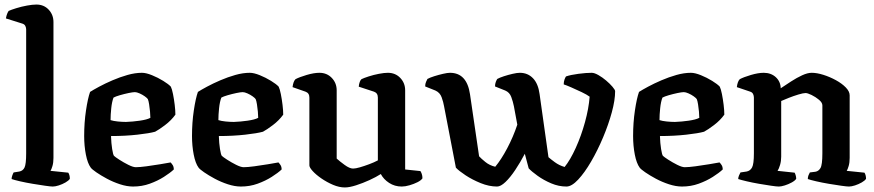

<svg xmlns="http://www.w3.org/2000/svg" viewBox="-20 -820 3844 844"><path d="M212 0Q203 0 178.5 -3.5Q154 -7 124 -12Q94 -17 68 -23Q42 -29 31 -33Q31 -40 34 -48.5Q37 -57 40 -62L65 -66Q81 -69 88 -84Q95 -99 95 -146V-691Q95 -698 91.5 -705.5Q88 -713 79 -716L6 -739Q8 -751 11.5 -759.5Q15 -768 18 -772Q29 -777 51.5 -784Q74 -791 98.5 -795.5Q123 -800 140 -800Q173 -800 194 -777.5Q215 -755 215 -723V-126Q215 -105 210.5 -90Q206 -75 202 -69L280 -61Q283 -57 285 -50Q287 -43 287 -34Q282 -26 268 -18Q254 -10 238.5 -5Q223 0 212 0Z M565 0Q538 0 507.5 -10Q477 -20 450 -34.5Q423 -49 403.5 -62.5Q384 -76 379 -83Q365 -102 357.5 -140.5Q350 -179 350 -222Q350 -281 358 -334.5Q366 -388 376 -416Q390 -425 416 -439Q442 -453 474.5 -467Q507 -481 540.5 -490.5Q574 -500 604 -500Q622 -500 648 -489.5Q674 -479 697.5 -464.5Q721 -450 731 -439Q736 -429 740.5 -406.5Q745 -384 748 -359Q751 -334 751 -316Q733 -291 706 -270.5Q679 -250 662 -241Q637 -234 584 -228Q531 -222 468 -222Q469 -190 473 -165Q477 -140 481 -135Q486 -130 504.5 -118Q523 -106 544 -95.5Q565 -85 577 -85Q594 -85 624 -89Q654 -93 684 -98Q714 -103 730 -106Q734 -102 739 -94.5Q744 -87 744 -75Q728 -60 700.5 -42.5Q673 -25 638.5 -12.5Q604 0 565 0ZM534 -284Q563 -285 594.5 -289.5Q626 -294 641 -302Q641 -313 639.5 -329.5Q638 -346 635.5 -361.5Q633 -377 630 -384Q627 -389 616.5 -396.5Q606 -404 593.5 -409.5Q581 -415 573 -415Q564 -415 545 -411Q526 -407 507 -401.5Q488 -396 479 -391Q472 -373 469 -344Q466 -315 466 -292Q478 -288 497.5 -286Q517 -284 534 -284Z M1039 0Q1012 0 981.5 -10Q951 -20 924 -34.5Q897 -49 877.5 -62.5Q858 -76 853 -83Q839 -102 831.5 -140.5Q824 -179 824 -222Q824 -281 832 -334.5Q840 -388 850 -416Q864 -425 890 -439Q916 -453 948.5 -467Q981 -481 1014.5 -490.5Q1048 -500 1078 -500Q1096 -500 1122 -489.5Q1148 -479 1171.5 -464.5Q1195 -450 1205 -439Q1210 -429 1214.5 -406.5Q1219 -384 1222 -359Q1225 -334 1225 -316Q1207 -291 1180 -270.5Q1153 -250 1136 -241Q1111 -234 1058 -228Q1005 -222 942 -222Q943 -190 947 -165Q951 -140 955 -135Q960 -130 978.5 -118Q997 -106 1018 -95.5Q1039 -85 1051 -85Q1068 -85 1098 -89Q1128 -93 1158 -98Q1188 -103 1204 -106Q1208 -102 1213 -94.5Q1218 -87 1218 -75Q1202 -60 1174.5 -42.5Q1147 -25 1112.5 -12.5Q1078 0 1039 0ZM1008 -284Q1037 -285 1068.5 -289.5Q1100 -294 1115 -302Q1115 -313 1113.5 -329.5Q1112 -346 1109.5 -361.5Q1107 -377 1104 -384Q1101 -389 1090.5 -396.5Q1080 -404 1067.5 -409.5Q1055 -415 1047 -415Q1038 -415 1019 -411Q1000 -407 981 -401.5Q962 -396 953 -391Q946 -373 943 -344Q940 -315 940 -292Q952 -288 971.5 -286Q991 -284 1008 -284Z M1496 4Q1471 4 1444 -7.5Q1417 -19 1393 -35.5Q1369 -52 1354.5 -68Q1340 -84 1340 -93V-391Q1340 -411 1323 -417L1266 -437Q1269 -462 1279 -472Q1296 -481 1328 -490.5Q1360 -500 1384 -500Q1417 -500 1438.5 -477.5Q1460 -455 1460 -423V-123Q1473 -111 1495 -95Q1517 -79 1532 -79Q1543 -79 1562 -84.5Q1581 -90 1602.5 -98Q1624 -106 1641 -115V-391Q1641 -411 1624 -417L1557 -439Q1558 -451 1561.5 -460Q1565 -469 1569 -472Q1579 -477 1600.5 -484Q1622 -491 1645.5 -495.5Q1669 -500 1685 -500Q1718 -500 1739.5 -477.5Q1761 -455 1761 -423V-75L1828 -68Q1831 -64 1834 -55.5Q1837 -47 1837 -36Q1831 -27 1815 -19Q1799 -11 1780 -5.5Q1761 0 1746 0Q1715 0 1690.5 -16Q1666 -32 1654 -55Q1634 -42 1604.5 -28.5Q1575 -15 1545.5 -5.5Q1516 4 1496 4Z M2165 0Q2130 0 2093 -15Q2056 -30 2026.5 -49.5Q1997 -69 1984 -83L1932 -353Q1929 -371 1921.5 -392Q1914 -413 1894 -422L1849 -440Q1849 -452 1853 -460.5Q1857 -469 1859 -473Q1870 -479 1889 -485Q1908 -491 1927.5 -495.5Q1947 -500 1958 -500Q2032 -500 2046 -406L2086 -133Q2095 -123 2113.5 -108Q2132 -93 2157 -87Q2183 -118 2209.5 -168Q2236 -218 2254 -272L2239 -353Q2235 -373 2227.5 -393.5Q2220 -414 2201 -422L2156 -440Q2156 -451 2159.5 -460Q2163 -469 2166 -473Q2177 -479 2195.5 -485Q2214 -491 2233.5 -495.5Q2253 -500 2265 -500Q2300 -500 2323 -476Q2346 -452 2352 -406L2391 -129Q2400 -121 2419 -107Q2438 -93 2462 -86Q2487 -117 2511 -170Q2535 -223 2551.5 -283Q2568 -343 2572 -395Q2560 -404 2537 -415Q2514 -426 2491 -436Q2468 -446 2458 -449Q2458 -461 2461.5 -470.5Q2465 -480 2468 -484Q2488 -491 2522.5 -495.5Q2557 -500 2581 -500Q2593 -500 2610.5 -490Q2628 -480 2644.5 -466Q2661 -452 2672.5 -438.5Q2684 -425 2684 -419Q2684 -380 2669.5 -326.5Q2655 -273 2631 -216Q2607 -159 2578.5 -110Q2550 -61 2521.5 -30.5Q2493 0 2470 0Q2436 0 2403 -14Q2370 -28 2343.5 -47Q2317 -66 2304 -80L2287 -144Q2267 -106 2245 -73Q2223 -40 2202 -20Q2181 0 2165 0Z M2978 0Q2951 0 2920.5 -10Q2890 -20 2863 -34.5Q2836 -49 2816.5 -62.5Q2797 -76 2792 -83Q2778 -102 2770.5 -140.5Q2763 -179 2763 -222Q2763 -281 2771 -334.5Q2779 -388 2789 -416Q2803 -425 2829 -439Q2855 -453 2887.5 -467Q2920 -481 2953.5 -490.5Q2987 -500 3017 -500Q3035 -500 3061 -489.5Q3087 -479 3110.5 -464.5Q3134 -450 3144 -439Q3149 -429 3153.5 -406.5Q3158 -384 3161 -359Q3164 -334 3164 -316Q3146 -291 3119 -270.5Q3092 -250 3075 -241Q3050 -234 2997 -228Q2944 -222 2881 -222Q2882 -190 2886 -165Q2890 -140 2894 -135Q2899 -130 2917.5 -118Q2936 -106 2957 -95.5Q2978 -85 2990 -85Q3007 -85 3037 -89Q3067 -93 3097 -98Q3127 -103 3143 -106Q3147 -102 3152 -94.5Q3157 -87 3157 -75Q3141 -60 3113.5 -42.5Q3086 -25 3051.5 -12.5Q3017 0 2978 0ZM2947 -284Q2976 -285 3007.5 -289.5Q3039 -294 3054 -302Q3054 -313 3052.5 -329.5Q3051 -346 3048.5 -361.5Q3046 -377 3043 -384Q3040 -389 3029.5 -396.5Q3019 -404 3006.5 -409.5Q2994 -415 2986 -415Q2977 -415 2958 -411Q2939 -407 2920 -401.5Q2901 -396 2892 -391Q2885 -373 2882 -344Q2879 -315 2879 -292Q2891 -288 2910.5 -286Q2930 -284 2947 -284Z M3404 0Q3394 0 3370 -3.5Q3346 -7 3317 -12Q3288 -17 3262.5 -23Q3237 -29 3225 -33Q3225 -40 3228.5 -48.5Q3232 -57 3235 -62L3262 -66Q3278 -69 3286 -84Q3294 -99 3294 -146V-391Q3294 -399 3290.5 -406.5Q3287 -414 3278 -417L3219 -437Q3222 -462 3232 -472Q3249 -481 3281 -490.5Q3313 -500 3337 -500Q3369 -500 3390 -481Q3411 -462 3412 -432Q3433 -446 3457.5 -462Q3482 -478 3506 -489Q3530 -500 3548 -500Q3571 -500 3599.5 -491Q3628 -482 3654.5 -467.5Q3681 -453 3698 -435.5Q3715 -418 3715 -401V-126Q3715 -105 3710.5 -90Q3706 -75 3702 -69L3780 -61Q3783 -57 3785 -49.5Q3787 -42 3787 -34Q3782 -26 3768 -18Q3754 -10 3738.5 -5Q3723 0 3712 0Q3703 0 3678 -3.5Q3653 -7 3623.5 -12Q3594 -17 3568 -23Q3542 -29 3531 -33Q3531 -42 3534 -49.5Q3537 -57 3540 -62L3564 -65Q3578 -67 3586.5 -81Q3595 -95 3595 -146V-357Q3595 -369 3580 -381.5Q3565 -394 3547.5 -402.5Q3530 -411 3521 -411Q3511 -411 3489.5 -404.5Q3468 -398 3446.5 -389.5Q3425 -381 3414 -376V-131Q3414 -112 3409 -95Q3404 -78 3398 -69L3473 -61Q3475 -58 3477.5 -50Q3480 -42 3480 -34Q3475 -26 3460.5 -18Q3446 -10 3430 -5Q3414 0 3404 0Z"/></svg>

Font: Texturina SemiBold
Style: Regular
Weight: 600
Designer: Guillermo Torres Carreño
Foundry: Omnibus-Type
Version: Version 1.002; ttfautohint (v1.8.3)